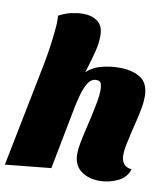

<svg xmlns="http://www.w3.org/2000/svg" viewBox="-97 -826 797 919"><g transform="rotate(10 301.5 -366.0)"><path d="M448 20Q393 20 357 -7.5Q321 -35 321 -90Q321 -112 327 -143.5Q333 -175 341.5 -210.5Q350 -246 358 -282Q366 -318 372 -351Q378 -384 378 -409Q378 -424 374 -438.5Q370 -453 350 -453Q326 -453 311 -429.5Q296 -406 286.5 -373Q277 -340 271 -310L211 0L-11 22L82 -445L281 -470Q312 -504 356 -517Q400 -530 449 -530Q512 -530 552 -504.5Q592 -479 592 -413Q592 -388 586.5 -357.5Q581 -327 573 -294.5Q565 -262 557.5 -230.5Q550 -199 544.5 -171Q539 -143 539 -122Q539 -96 551 -80Q563 -64 590 -61Q577 -19 535 0.5Q493 20 448 20ZM273 -425 80 -436Q89 -478 96 -518.5Q103 -559 108 -598.5Q113 -638 116 -674Q117 -687 116.5 -699.5Q116 -712 116 -724Q147 -741 177 -747.5Q207 -754 233 -754Q277 -754 305 -732.5Q333 -711 332 -661Q332 -644 329.5 -626Q327 -608 322 -587.5Q317 -567 310 -543Q303 -519 294 -489.5Q285 -460 273 -425Z"/></g></svg>

Font: Sansita Swashed Light Black
Style: Regular
Weight: 900
Version: Version 1.003